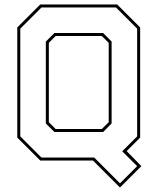

<svg xmlns="http://www.w3.org/2000/svg" viewBox="-20 -720 712 861"><path d="M518 121 397 0H160.5L57.5 -103V-597L160.5 -700H505.5L608.5 -597V-103L548 -42.5L614 25ZM518 102 595 25 528 -41.5 595 -108.5V-591.5L500 -686.5H166L71 -591.5V-108.5L166 -13.5H402.5ZM229.5 -141.5H436.5L467.5 -172V-528L436.5 -558.5H229.5L199 -528V-172ZM224 -128 185.5 -166.5V-533.5L224 -572H442.5L480.5 -533.5V-166.5L442.5 -128Z"/></svg>

Font: Tourney Thin
Style: Regular
Weight: 100
Designer: Tyler Finck
Foundry: Etcetera Type Co
Version: Version 1.015